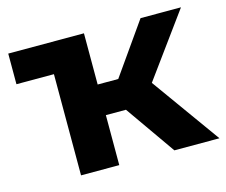

<svg xmlns="http://www.w3.org/2000/svg" viewBox="-82 -648 891 757"><g transform="rotate(-15 364.0 -269.0)"><path d="M8 -538H317V-329H401L548 -538H713L525 -280L726 0H542L399 -204H317V0H161V-413H8Z"/></g></svg>

Font: Chess Sans
Style: Bold
Weight: 700
Designer: Wolf Bōese
Foundry: Wolf Bōese
Version: Version 7.223